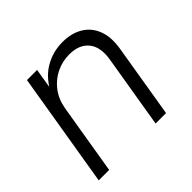

<svg xmlns="http://www.w3.org/2000/svg" viewBox="-136 -694 845 845"><g transform="rotate(-45 286.0 -271.5)"><path d="M151.9 -329.1 97.2 0H32.2L121.1 -535.6H184.1L163.6 -410.2L150.9 -412.1Q184.6 -481.4 236.6 -512.5Q288.6 -543.5 349.6 -543.5Q405.3 -543.5 444.6 -520Q483.9 -496.6 501.2 -451.7Q518.6 -406.7 507.8 -341.8L451.2 0H386.2L442.9 -341.3Q454.1 -409.7 424.1 -446.8Q394 -483.9 332.5 -483.9Q289.1 -483.9 251 -465.3Q212.9 -446.8 186.5 -412.1Q160.2 -377.4 151.9 -329.1Z"/></g></svg>

Font: Inter 20pt Light
Style: Italic
Weight: 300
Italic angle: -9.3988°
Version: Version 4.001;git-66647c0bb